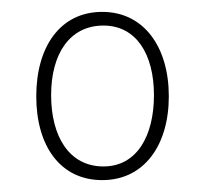

<svg xmlns="http://www.w3.org/2000/svg" viewBox="-20 -744 343 323"><path d="M152 -441C222 -441 264 -499 264 -582C264 -665 222 -724 152 -724C81 -724 41 -665 41 -582C41 -499 81 -441 152 -441ZM154 -464C96 -464 66 -515 66 -584C66 -653 97 -701 154 -701C209 -701 239 -653 239 -584C239 -515 210 -464 154 -464Z"/></svg>

Font: Noto Serif Hebrew ExtraCondensed Thin
Style: Regular
Weight: 100
Width: 2
Designer: Monotype Design Team
Foundry: Monotype Imaging Inc.
Version: Version 2.004